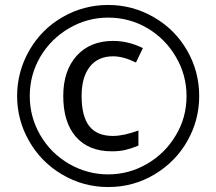

<svg xmlns="http://www.w3.org/2000/svg" viewBox="-20 -744 872 774"><path d="M97 -176Q145 -91 230.5 -40.5Q316 10 416 10Q518 10 603 -41Q688 -92 735.5 -176Q783 -260 783 -357Q783 -456 734 -541Q685 -626 599.5 -675Q514 -724 416 -724Q317 -724 232 -675Q147 -626 98 -540.5Q49 -455 49 -357Q49 -260 97 -176ZM143 -516Q186 -588 259 -630.5Q332 -673 416 -673Q502 -673 575 -630Q647 -587 689.5 -514Q732 -441 732 -357Q732 -270 689 -199Q646 -126 573 -83.5Q500 -41 416 -41Q333 -41 259 -83Q185 -126 142.5 -199Q100 -272 100 -357Q100 -443 143 -516ZM528 -492 556 -550Q498 -579 436 -579Q343 -579 289 -519Q235 -459 235 -357Q235 -251 286 -192.5Q337 -134 431 -134Q463 -134 487 -140Q511 -146 538 -157V-218Q479 -196 435 -196Q371 -196 340 -235.5Q309 -275 309 -357Q309 -433 342 -475Q375 -517 436 -517Q477 -517 528 -492Z"/></svg>

Font: OpenSansMMV
Style: Regular
Weight: 400
Designer: Steve Matteson
Foundry: Ascender Corporation
Version: Version 4.000